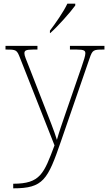

<svg xmlns="http://www.w3.org/2000/svg" viewBox="-20 -786 589 1046"><path d="M252 -619V-606H254C295 -642 365 -721 390 -756V-766H347C326 -721 281 -657 252 -619ZM52 215V240H53C216 240 240 193 312 -16L468 -468C484 -515 489 -516 545 -516H549V-536H361V-516H399C440 -516 445 -509 445 -495C445 -482 436 -455 425 -423L338 -171C317 -110 302 -67 290 -24C277 -69 244 -150 220 -212L144 -407C122 -463 113 -482 113 -495C113 -509 118 -516 159 -516H184V-536H10V-516H13C69 -516 72 -515 90 -468L277 6C219 160 200 215 52 215Z"/></svg>

Font: Noto Serif Georgian Thin
Style: Regular
Weight: 100
Designer: Monotype Design Team, Akaki Razmadze
Foundry: Google LLC
Version: Version 2.003